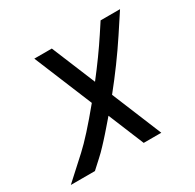

<svg xmlns="http://www.w3.org/2000/svg" viewBox="-120 -626 762 752"><g transform="rotate(-30 261.0 -250.0)"><path d="M-2.9 0 94.2 -88.4Q144 -133.8 229 -237.3L120.6 -500H199.7L281.2 -302.7Q342.8 -381.8 389.6 -453.1L420.4 -500H508.3L451.2 -413.1Q388.7 -318.4 313.5 -225.1L406.2 0H326.7L260.3 -161.1Q257.8 -158.2 244.1 -142.3Q230.5 -126.5 226.6 -122.1Q222.7 -117.7 211.2 -104.5Q199.7 -91.3 193.8 -85.2Q188 -79.1 178.5 -68.8Q168.9 -58.6 161.1 -50.8Q153.3 -43 145 -35.6L106 0Z"/></g></svg>

Font: Anka/Coder Condensed
Style: Italic
Weight: 400
Width: 4
Italic angle: -12°
Monospace: yes
Version: Version 001.100